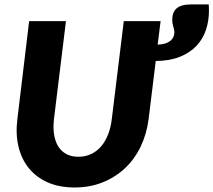

<svg xmlns="http://www.w3.org/2000/svg" viewBox="-20 -822 945 850"><path d="M327 -128Q357.5 -128 382.8 -139.8Q408 -151.5 427 -173.2Q446 -195 458.2 -226Q470.5 -257 475 -295.5L528 -728.5H691L678 -624.5Q697.5 -625 711.5 -629.5Q725.5 -634 734.5 -641.5Q743.5 -649 747.8 -658.8Q752 -668.5 752 -679Q752 -685.5 750.5 -691.5Q749 -697.5 747.2 -704Q745.5 -710.5 744 -718Q742.5 -725.5 742.5 -734.5Q742.5 -768.5 762.5 -785.5Q782.5 -802.5 827 -802.5H904Q904.5 -797.5 904.8 -788.2Q905 -779 905 -773.5Q905 -729 891.5 -689Q878 -649 849.5 -618.8Q821 -588.5 776.2 -570.5Q731.5 -552.5 669.5 -552L638 -295.5Q629.5 -229 602.8 -173.2Q576 -117.5 533.2 -77.2Q490.5 -37 434 -14.5Q377.5 8 310 8Q242.5 8 191.5 -14.5Q140.5 -37 107.8 -77.2Q75 -117.5 61.8 -173.2Q48.5 -229 57 -295.5L109 -728.5H272L219 -295.5Q214.5 -257 219.5 -226Q224.5 -195 238.2 -173.2Q252 -151.5 274.2 -139.8Q296.5 -128 327 -128Z"/></svg>

Font: Lato Black
Style: Italic
Weight: 900
Italic angle: -7°
Designer: Lukasz Dziedzic
Foundry: tyPoland Lukasz Dziedzic
Version: Version 2.007; 2014-02-27